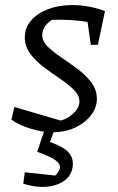

<svg xmlns="http://www.w3.org/2000/svg" viewBox="-20 -515 467 759"><path d="M25 -42 37 -92 235 -34 206 -36Q230 -39 249.5 -51Q269 -63 281.5 -79.5Q294 -96 294 -113Q294 -138 272.5 -159.5Q251 -181 218.5 -203Q186 -225 154 -249Q122 -273 100 -302Q78 -331 78 -367Q78 -405 103 -434Q128 -463 170.5 -479Q213 -495 266 -495Q298 -495 331 -489Q364 -483 395 -471L373 -419Q335 -428 296.5 -432.5Q258 -437 218 -437Q200 -437 182.5 -436.5Q165 -436 148 -433L193 -440Q173 -431 160 -413.5Q147 -396 147 -377Q147 -352 169 -330.5Q191 -309 223 -287.5Q255 -266 287 -242Q319 -218 341 -189Q363 -160 363 -124Q363 -89 339 -58.5Q315 -28 275.5 -10Q236 8 188 8Q149 8 102.5 -6Q56 -20 25 -42ZM339 -338 320 -471H395L367 -338ZM72 211 78 166 198 179Q205 174 211 164Q217 154 217 145Q217 131 198 117.5Q179 104 127 85L155 39Q215 57 241.5 78.5Q268 100 268 131Q268 170 241.5 193.5Q215 217 170 222.5Q125 228 72 211ZM160 -13H199L164 85H127Z"/></svg>

Font: Piazzolla Thin
Style: Italic
Weight: 400
Italic angle: -11.3°
Version: Version 2.005